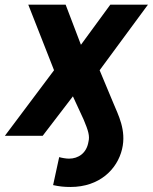

<svg xmlns="http://www.w3.org/2000/svg" viewBox="-41 -565 635 799"><path d="M-20.6 0H136.7L262.4 -164.1L307.2 -67.1C326.7 -20.6 333.1 1.4 327.1 24.9C319.6 72.1 285.2 95.2 246.1 95.2C234 95.2 215.6 92 205.3 88.8L180 205.3C205.6 210.9 225.5 213.1 252.5 213.1C372.9 213.1 447.1 139.6 467 55.4C485.8 -23.1 450.3 -88.1 430.8 -135.7L373.6 -272.7L574.6 -545.5H418L295.8 -378.6L232.2 -545.5H76.7L183.9 -272.7Z"/></svg>

Font: Magic Ui Pro
Style: Bold Italic
Weight: 700
Italic angle: -9.39999°
Designer: Stefan Endress, Andreas Faust
Version: Version 1.000;FEAKit 1.0